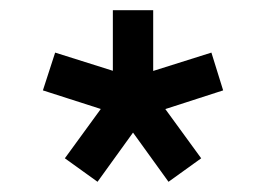

<svg xmlns="http://www.w3.org/2000/svg" viewBox="-20 -736 521 376"><path d="M64 -559 229 -506 253 -581 88 -633ZM171 -380 272 -520 209 -566 107 -426ZM374 -426 272 -566 209 -520 310 -380ZM394 -633 229 -581 253 -506 417 -559ZM201 -716V-543H280V-716Z"/></svg>

Font: Unageo
Style: Regular
Weight: 400
Designer: Richard Sepsi
Foundry: Richard Sepsi
Version: Version 2.000